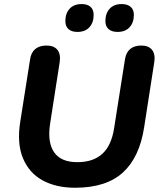

<svg xmlns="http://www.w3.org/2000/svg" viewBox="-20 -899 781 930"><path d="M78.3 -310.7 125.5 -610.2Q130.1 -644.1 150.5 -661.3Q171 -678.4 205.1 -678.4Q241.6 -678.4 258.3 -657.3Q274.9 -636.3 269.1 -597.8L222.9 -301.3Q208.7 -210 241.9 -161.8Q275 -113.5 354.5 -113.5Q431.2 -113.5 475.5 -153.8Q519.8 -194 532.8 -278.4L585.1 -610.2Q595.4 -678.4 664.8 -678.4Q700.1 -678.4 716.6 -657.3Q733.2 -636.3 727.3 -598L678.2 -282.5Q655.8 -136.6 574.9 -63.1Q493.9 10.4 343.7 10.4Q251.8 10.4 186.2 -25.5Q120.6 -61.4 90.9 -133.4Q61.3 -205.5 78.3 -310.7ZM490.5 -797Q490.5 -834 511.2 -856.7Q531.9 -879.3 569.2 -879.3Q597.7 -879.3 613 -865.7Q628.4 -852.2 628.4 -826.9Q628.4 -789.7 607.7 -767.1Q587 -744.4 549.7 -744.4Q521 -744.4 505.8 -758.1Q490.5 -771.7 490.5 -797ZM296.6 -797Q296.6 -834 317.3 -856.7Q338 -879.3 375.2 -879.3Q403.8 -879.3 418.7 -865.7Q433.6 -852.2 433.6 -826.9Q433.6 -789.7 413.2 -767.1Q392.8 -744.4 354.7 -744.4Q326.6 -744.4 311.6 -758.1Q296.6 -771.7 296.6 -797Z"/></svg>

Font: SN Pro Thin
Style: Italic
Weight: 200
Italic angle: -9°
Designer: Tobias Whetton
Foundry: Supernotes
Version: Version 1.003;Glyphs 3.3 (3324)